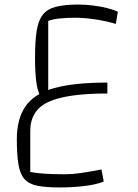

<svg xmlns="http://www.w3.org/2000/svg" viewBox="-20 -501 606 844"><path d="M242 323Q181 323 144 315.5Q107 308 87.5 286Q68 264 61 221.5Q54 179 54 111Q54 20 93 -35Q132 -90 219 -114Q306 -138 452 -138V-90Q273 -90 193 -53Q113 -16 113 75V255Q141 260 175.5 262.5Q210 265 265 265Q297 265 332.5 260Q368 255 426 244L436 297Q405 310 353 316.5Q301 323 242 323ZM169 -61Q148 -86 141 -131Q134 -176 134 -247Q134 -318 141 -364Q148 -410 167.5 -435.5Q187 -461 225 -471Q263 -481 324 -481Q354 -481 387.5 -477Q421 -473 451 -465.5Q481 -458 498 -449L489 -396Q445 -409 397.5 -416Q350 -423 309 -423Q275 -423 244 -420Q213 -417 192 -409V-78Z"/></svg>

Font: Changa ExtraLight ExtraLight
Style: Regular
Weight: 250
Version: Version 3.002; ttfautohint (v1.8.2)